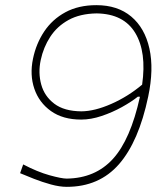

<svg xmlns="http://www.w3.org/2000/svg" viewBox="-20 -716 639 745"><path d="M239 9Q211.5 9 177.8 -0.2Q144 -9.5 112 -22Q80 -34.5 58 -44L70 -78Q125.5 -49 172.2 -36Q219 -23 239 -23Q350 -24.5 418.2 -99.5Q486.5 -174.5 523 -340.5L515 -341Q490 -321 453 -300.5Q416 -280 374.5 -266Q333 -252 295 -252Q224 -252 177.8 -285Q131.5 -318 113.2 -371.8Q95 -425.5 108 -488Q120 -546.5 151.5 -593.8Q183 -641 233.8 -668.5Q284.5 -696 354 -696Q436.5 -696 489.2 -651.8Q542 -607.5 559.8 -527.5Q577.5 -447.5 555 -341Q518.5 -167 441.8 -79Q365 9 239 9ZM138 -483Q127.5 -433.5 140 -388Q152.5 -342.5 190.8 -313.5Q229 -284.5 296 -284Q347.5 -284.5 411.8 -312.8Q476 -341 531.5 -387.5Q549.5 -514 504.8 -588.2Q460 -662.5 355 -664Q290.5 -663 246 -638.5Q201.5 -614 175 -573.2Q148.5 -532.5 138 -483Z"/></svg>

Font: Commissioner Flair Thin
Style: Italic
Weight: 100
Italic angle: -12°
Designer: Kostas Bartsokas
Foundry: Kostas Bartsokas
Version: Version 1.000; ttfautohint (v1.8.3)